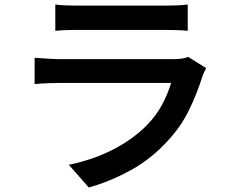

<svg xmlns="http://www.w3.org/2000/svg" viewBox="-20 -781 1040 854"><path d="M226 -761Q246 -758 273.5 -757Q301 -756 325 -756Q343 -756 382.5 -756Q422 -756 471 -756Q520 -756 569 -756Q618 -756 656.5 -756Q695 -756 712 -756Q736 -756 765.5 -757Q795 -758 815 -761V-644Q796 -646 767 -647Q738 -648 711 -648Q694 -648 655.5 -648Q617 -648 568 -648Q519 -648 470 -648Q421 -648 382 -648Q343 -648 325 -648Q302 -648 274.5 -647Q247 -646 226 -644ZM897 -478Q892 -469 887 -458Q882 -447 880 -440Q857 -367 822.5 -295Q788 -223 732 -161Q656 -76 563.5 -25Q471 26 375 53L286 -48Q397 -71 486 -117.5Q575 -164 634 -225Q676 -268 702 -317.5Q728 -367 741 -412Q730 -412 702 -412Q674 -412 635 -412Q596 -412 550.5 -412Q505 -412 458.5 -412Q412 -412 370 -412Q328 -412 295.5 -412Q263 -412 245 -412Q227 -412 195.5 -411Q164 -410 134 -407V-524Q165 -522 194 -520Q223 -518 245 -518Q259 -518 289.5 -518Q320 -518 361 -518Q402 -518 449 -518Q496 -518 543.5 -518Q591 -518 632.5 -518Q674 -518 704.5 -518Q735 -518 748 -518Q771 -518 789 -520.5Q807 -523 817 -528Z"/></svg>

Font: Noto Sans SC SemiBold
Style: Regular
Weight: 600
Designer: Ryoko NISHIZUKA 西塚涼子 (kana, bopomofo & ideographs); Paul D. Hunt (Latin, Greek & Cyrillic); Sandoll Communications 산돌커뮤니
Foundry: Adobe
Version: Version 2.004-H2;hotconv 1.0.118;makeotfexe 2.5.65603